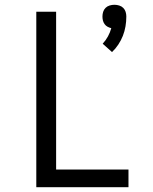

<svg xmlns="http://www.w3.org/2000/svg" viewBox="-20 -784 640 804"><path d="M449 -566 410 -601Q423 -615 432 -631.5Q441 -648 446 -666Q438 -668 430.5 -672Q423 -676 418 -683Q413 -690 411 -698Q409 -706 409 -715Q409 -725 412 -734.5Q415 -744 422 -751Q429 -758 439 -761Q449 -764 459 -764Q469 -764 479 -761Q489 -758 496 -751Q503 -744 506 -734.5Q509 -725 509 -715Q509 -694 505.5 -673.5Q502 -653 494.5 -634Q487 -615 475.5 -597.5Q464 -580 449 -566ZM132 0V-735H215V-74H518V0Z"/></svg>

Font: Iosevka Aile
Style: Regular
Weight: 400
Designer: Belleve Invis
Foundry: Belleve Invis
Version: Version 28.0.1; ttfautohint (v1.8.4)